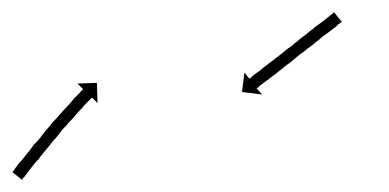

<svg xmlns="http://www.w3.org/2000/svg" viewBox="-32 -281 638 315"><path d="M-10 0Q-9 -2 -7 -5Q-5 -7 -2 -12Q2 -16 6 -21Q10 -26 14 -31Q19 -37 23 -43Q29 -49 34 -55Q39 -62 44 -68Q50 -74 55 -81Q61 -87 66 -93Q71 -99 76 -104Q81 -109 85 -114Q89 -119 93 -123Q96 -126 99 -129Q101 -132 103 -133Q104 -134 104 -135L95 -144L127 -145L128 -112L119 -121Q118 -120 117 -119Q116 -118 113 -115Q111 -113 107 -109Q104 -105 100 -101Q95 -96 91 -91Q86 -85 81 -80Q76 -74 70 -68Q65 -61 60 -55Q54 -49 49 -42Q44 -36 39 -30Q34 -24 30 -18V-19Q25 -13 21 -8Q18 -4 14 1Q11 5 9 8Q7 10 5 12Q5 13 4 14L-12 1Q-11 0 -10 0ZM527 -244Q525 -242 523 -241Q521 -239 519.5 -237.5Q518 -236 516 -235Q512 -232 507 -228Q504 -226 501.5 -224Q499 -222 496 -220Q494 -218 491 -215.5Q488 -213 485 -211Q482 -208 478.5 -205.5Q475 -203 472 -201Q469 -198 465.5 -195.5Q462 -193 459 -191Q452 -185 446 -180Q443 -178 440 -175.5Q437 -173 434 -171Q431 -168 428 -166Q425 -164 422 -161Q419 -159 416.5 -157Q414 -155 411 -153Q409 -151 406.5 -149.5Q404 -148 402 -146Q398 -143 395 -141Q394 -140 393 -139Q392 -138 391 -137Q390 -137 389 -136L398 -126L365 -130L369 -162L377 -152Q377 -152 379 -153Q380 -154 383 -157Q385 -158 386.5 -159.5Q388 -161 390 -162Q393 -164 399 -169Q401 -171 404 -173Q407 -175 409 -177Q415 -181 421 -186Q429 -192 434 -196Q437 -199 440.5 -201.5Q444 -204 447 -206Q450 -209 453.5 -211.5Q457 -214 460 -217Q463 -219 466 -221.5Q469 -224 472 -226Q475 -229 478 -231Q481 -233 484 -236Q487 -238 489.5 -240Q492 -242 495 -244Q498 -246 504 -251Q508 -254 510 -256Q512 -257 513 -258Q514 -259 515 -260Q515 -260 516 -261L529 -245Q528 -245 527 -244Z"/></svg>

Font: FRB American Cursive Just Arrows
Style: Italic
Weight: 400
Italic angle: -25°
Version: Version 2.0;Modular Font Editor K font №1